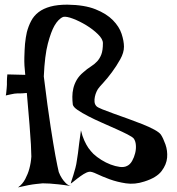

<svg xmlns="http://www.w3.org/2000/svg" viewBox="-20 -773 762 828"><path d="M404.3 -391.6Q400.4 -386.7 396 -377Q391.6 -367.2 389.2 -356Q386.7 -344.7 387.7 -333.5Q388.7 -322.3 396.5 -314.5Q401.4 -309.6 421.9 -301.3Q442.4 -293 471.2 -282.7Q500 -272.5 532.7 -260.7Q565.4 -249 594.7 -237.3Q624 -225.6 645.5 -213.9Q667 -202.1 673.8 -192.4Q683.6 -177.7 693.4 -150.4Q703.1 -123 700.7 -93.3Q698.2 -63.5 676.8 -35.2Q655.3 -6.8 602.5 9.8Q561.5 23.4 522.9 17.6Q484.4 11.7 452.6 0Q420.9 -11.7 397.5 -22.9Q374 -34.2 364.3 -32.2Q353.5 -30.3 340.3 -22Q327.1 -13.7 314.5 -3.9Q301.8 5.9 293.5 12.7Q285.2 19.5 285.2 17.6Q285.2 15.6 288.6 5.9Q292 -3.9 296.4 -18.1Q300.8 -32.2 305.2 -48.8Q309.6 -65.4 311.5 -81.1Q313.5 -94.7 316.4 -113.3Q318.4 -129.9 321.3 -153.8Q324.2 -177.7 329.1 -210.9Q335 -185.5 343.8 -166.5Q352.5 -147.5 361.3 -134.8Q372.1 -120.1 382.8 -109.4Q397.5 -95.7 417 -83.5Q436.5 -71.3 457 -63.5Q477.5 -55.7 496.6 -53.2Q515.6 -50.8 528.3 -57.6Q541 -63.5 549.8 -79.1Q558.6 -94.7 563 -112.8Q567.4 -130.9 565.9 -147.9Q564.5 -165 556.6 -175.8Q550.8 -182.6 529.8 -193.4Q508.8 -204.1 480.5 -216.8Q452.1 -229.5 419.9 -243.7Q387.7 -257.8 360.4 -272Q333 -286.1 314.5 -298.8Q295.9 -311.5 293.9 -322.3Q292 -337.9 292 -356Q292 -374 296.4 -392.6Q300.8 -411.1 311 -428.7Q321.3 -446.3 338.9 -460.9Q356.4 -476.6 372.1 -486.3Q387.7 -496.1 398.9 -508.3Q410.2 -520.5 417 -538.1Q423.8 -555.7 423.8 -586.9Q423.8 -604.5 402.3 -625.5Q380.9 -646.5 352.1 -664.1Q323.2 -681.6 294.9 -692.4Q266.6 -703.1 252.9 -700.2Q232.4 -692.4 214.8 -662.1Q200.2 -636.7 186.5 -585.4Q172.9 -534.2 168.9 -443.4Q185.5 -308.6 198.2 -227.1Q210.9 -145.5 218.8 -102.5Q228.5 -50.8 233.4 -31.2Q239.3 -15.6 247.1 -3.9Q253.9 6.8 263.7 16.6Q273.4 26.4 286.1 29.3Q254.9 24.4 232.4 22Q210 19.5 194.3 18.6Q176.8 17.6 164.1 17.6Q152.3 18.6 135.7 20.5Q107.4 23.4 57.6 35.2Q77.1 21.5 88.9 -1Q100.6 -23.4 106.4 -44.9Q113.3 -70.3 115.2 -97.7Q115.2 -114.3 113.3 -150.4Q111.3 -180.7 107.4 -233.9Q103.5 -287.1 95.7 -372.1Q85 -371.1 77.1 -370.6Q69.3 -370.1 64.5 -370.1H53.7Q48.8 -370.1 42 -369.1Q36.1 -368.2 26.9 -366.2Q17.6 -364.3 4.9 -361.3Q6.8 -369.1 7.3 -377.4Q7.8 -385.7 8.8 -392.6Q9.8 -400.4 9.8 -407.2V-421.9Q9.8 -428.7 10.3 -436.5Q10.7 -444.3 11.7 -452.1L88.9 -450.2Q84 -492.2 85 -525.9Q85.9 -559.6 87.9 -584Q90.8 -612.3 95.7 -633.8Q102.5 -660.2 114.3 -682.6Q126 -705.1 146.5 -720.7Q167 -736.3 197.3 -744.6Q227.5 -752.9 270.5 -752.9Q344.7 -752 392.1 -732.9Q439.5 -713.9 466.8 -686Q494.1 -658.2 504.4 -627Q514.6 -595.7 514.6 -571.3Q514.6 -545.9 498.5 -517.1Q482.4 -488.3 462.9 -461.9Q443.4 -435.5 425.8 -416.5Q408.2 -397.5 404.3 -391.6Z"/></svg>

Font: Irish Growler
Style: Regular
Weight: 400
Designer: Squid
Foundry: Font Diner, Inc DBA Sideshow
Version: Version 1.000